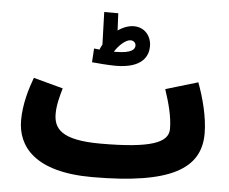

<svg xmlns="http://www.w3.org/2000/svg" viewBox="-54 -829 1091 913"><g transform="rotate(5 491.5 -372.5)"><path d="M483 -516C613 -516 638 -578 638 -622C638 -672 605 -711 554 -711C529 -711 502 -701 478 -684L474 -766H407L412 -611C408 -603 403 -595 400 -586C390 -587 381 -588 374 -589L370 -523C389 -521 448 -516 483 -516ZM544 -643C559 -643 569 -632 569 -620C569 -602 554 -582 476 -582C474 -582 471 -582 469 -582C486 -610 519 -643 544 -643ZM418 21C796 21 933 -65 933 -231C933 -311 908 -402 882 -472L728 -426C750 -360 767 -297 767 -239C767 -174 685 -141 444 -141C255 -141 219 -194 219 -265C219 -306 231 -349 242 -387L101 -425C82 -374 58 -298 58 -219C58 -96 142 21 418 21Z"/></g></svg>

Font: Noto Sans Arabic UI XCn Bk
Style: Regular
Weight: 900
Width: 2
Designer: Monotype Design Team, Nadine Chahine and Nizar Qandah
Foundry: Monotype Imaging Inc.
Version: Version 2.010